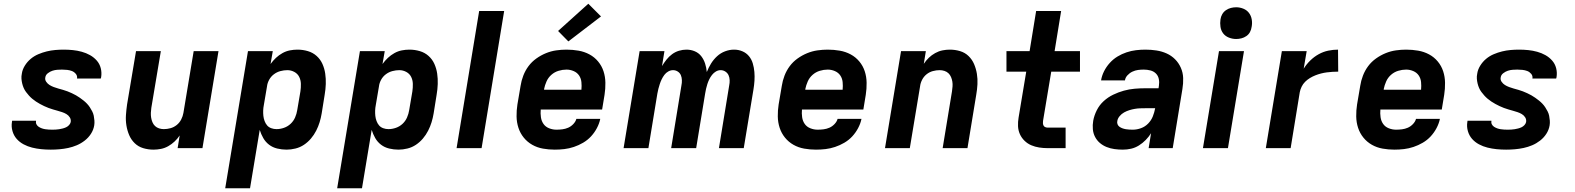

<svg xmlns="http://www.w3.org/2000/svg" viewBox="-20 -794 8440 1029"><path d="M252 8Q226 8 201 5.5Q176 3 152 -3Q128 -9 106.5 -20.5Q85 -32 69.5 -49.5Q54 -67 47 -91Q40 -115 44 -140L45 -147H173V-146Q171 -136 175.5 -127.5Q180 -119 188 -114Q196 -109 204.5 -106Q213 -103 222.5 -101.5Q232 -100 241.5 -99.5Q251 -99 261 -99Q270 -99 279 -99.5Q288 -100 297.5 -101.5Q307 -103 316.5 -105.5Q326 -108 334.5 -112Q343 -116 350 -123.5Q357 -131 359 -140Q361 -154 354 -165Q347 -176 336 -182.5Q325 -189 313 -193Q301 -197 288.5 -200.5Q276 -204 264 -207.5Q252 -211 240 -215.5Q228 -220 216.5 -225.5Q205 -231 194 -237Q183 -243 172.5 -250Q162 -257 152.5 -265Q143 -273 135 -282Q127 -291 119.5 -301Q112 -311 107 -322.5Q102 -334 99 -346.5Q96 -359 95 -372Q94 -385 97 -399Q100 -421 113 -442Q126 -463 144.5 -478.5Q163 -494 185.5 -503.5Q208 -513 230.5 -518.5Q253 -524 276 -526Q299 -528 321 -528Q346 -528 370.5 -525.5Q395 -523 418.5 -516.5Q442 -510 462.5 -498.5Q483 -487 498.5 -469.5Q514 -452 520 -428.5Q526 -405 522 -380L520 -373H392L393 -374Q395 -388 386 -398.5Q377 -409 365 -413.5Q353 -418 339.5 -419.5Q326 -421 312 -421Q299 -421 286.5 -420Q274 -419 261.5 -415Q249 -411 237 -402Q225 -393 223 -380Q220 -367 227.5 -356Q235 -345 245.5 -338.5Q256 -332 268 -327.5Q280 -323 292.5 -319.5Q305 -316 317.5 -312.5Q330 -309 341.5 -304.5Q353 -300 365 -294.5Q377 -289 387.5 -283Q398 -277 408 -270Q418 -263 428 -255Q438 -247 446.5 -238Q455 -229 461.5 -219Q468 -209 474 -197.5Q480 -186 482.5 -173.5Q485 -161 486 -148Q487 -135 485 -122Q481 -98 467.5 -77Q454 -56 434 -40.5Q414 -25 391.5 -15.5Q369 -6 345.5 -1Q322 4 298.5 6Q275 8 252 8Z M803 8Q774 8 747.5 0Q721 -8 702 -26.5Q683 -45 672.5 -69.5Q662 -94 657.5 -121.5Q653 -149 655 -177.5Q657 -206 661 -234L709 -520H842L791 -216Q789 -203 788.5 -189.5Q788 -176 790 -163.5Q792 -151 797 -139Q802 -127 811 -118.5Q820 -110 832.5 -106Q845 -102 858 -102Q876 -102 894 -107Q912 -112 927 -124Q942 -136 951 -153.5Q960 -171 963 -189L1018 -520H1151L1065 0H932L943 -68Q931 -50 915.5 -35.5Q900 -21 881.5 -10.5Q863 0 842.5 4Q822 8 803 8Z M1187 215 1309 -520H1442L1430 -451Q1443 -469 1459 -484Q1475 -499 1494 -509.5Q1513 -520 1533.5 -524Q1554 -528 1574 -528Q1603 -528 1630 -520Q1657 -512 1677 -494Q1697 -476 1708 -451.5Q1719 -427 1723 -399.5Q1727 -372 1726 -343.5Q1725 -315 1720 -286L1704 -186Q1700 -162 1693 -139Q1686 -116 1674.5 -93.5Q1663 -71 1646.5 -51.5Q1630 -32 1609 -18Q1588 -4 1563.5 2Q1539 8 1516 8Q1490 8 1465.5 2Q1441 -4 1422 -18.5Q1403 -33 1391 -54Q1379 -75 1372 -98L1320 215ZM1462 -102Q1482 -102 1502 -109Q1522 -116 1537.5 -130.5Q1553 -145 1561.5 -164.5Q1570 -184 1573 -204L1590 -304Q1593 -324 1592.5 -344.5Q1592 -365 1583.5 -382Q1575 -399 1557.5 -408.5Q1540 -418 1520 -418Q1502 -418 1483 -413Q1464 -408 1448 -396Q1432 -384 1422.5 -366.5Q1413 -349 1411 -331L1394 -231Q1391 -216 1390.5 -201.5Q1390 -187 1391.5 -173Q1393 -159 1398 -145.5Q1403 -132 1411.5 -122Q1420 -112 1433.5 -107Q1447 -102 1462 -102Z M1787 215 1909 -520H2042L2030 -451Q2043 -469 2059 -484Q2075 -499 2094 -509.5Q2113 -520 2133.5 -524Q2154 -528 2174 -528Q2203 -528 2230 -520Q2257 -512 2277 -494Q2297 -476 2308 -451.5Q2319 -427 2323 -399.5Q2327 -372 2326 -343.5Q2325 -315 2320 -286L2304 -186Q2300 -162 2293 -139Q2286 -116 2274.5 -93.5Q2263 -71 2246.5 -51.5Q2230 -32 2209 -18Q2188 -4 2163.5 2Q2139 8 2116 8Q2090 8 2065.5 2Q2041 -4 2022 -18.5Q2003 -33 1991 -54Q1979 -75 1972 -98L1920 215ZM2062 -102Q2082 -102 2102 -109Q2122 -116 2137.5 -130.5Q2153 -145 2161.5 -164.5Q2170 -184 2173 -204L2190 -304Q2193 -324 2192.5 -344.5Q2192 -365 2183.5 -382Q2175 -399 2157.5 -408.5Q2140 -418 2120 -418Q2102 -418 2083 -413Q2064 -408 2048 -396Q2032 -384 2022.5 -366.5Q2013 -349 2011 -331L1994 -231Q1991 -216 1990.5 -201.5Q1990 -187 1991.5 -173Q1993 -159 1998 -145.5Q2003 -132 2011.5 -122Q2020 -112 2033.5 -107Q2047 -102 2062 -102Z M2427 0 2548 -735H2682L2561 0Z M2953 8Q2921 8 2890 2.5Q2859 -3 2832.5 -18Q2806 -33 2787 -56.5Q2768 -80 2758.5 -109Q2749 -138 2748.5 -170Q2748 -202 2753 -234L2770 -334Q2774 -361 2784.5 -388.5Q2795 -416 2812.5 -439.5Q2830 -463 2854.5 -480.5Q2879 -498 2906 -509Q2933 -520 2961 -524Q2989 -528 3016 -528Q3049 -528 3080.5 -522.5Q3112 -517 3139 -502.5Q3166 -488 3185.5 -464.5Q3205 -441 3214.5 -412Q3224 -383 3224.5 -350.5Q3225 -318 3220 -286L3207 -207H2878Q2876 -186 2879 -165.5Q2882 -145 2893 -129.5Q2904 -114 2923 -106.5Q2942 -99 2962 -99Q2978 -99 2994 -101Q3010 -103 3025 -109.5Q3040 -116 3052.5 -129Q3065 -142 3069 -157H3197Q3192 -132 3179 -107.5Q3166 -83 3147.5 -63Q3129 -43 3105 -29Q3081 -15 3055.5 -6.5Q3030 2 3004.5 5Q2979 8 2953 8ZM2896 -313H3096Q3098 -334 3096 -354Q3094 -374 3083.5 -389.5Q3073 -405 3054.5 -413Q3036 -421 3016 -421Q2995 -421 2973.5 -414.5Q2952 -408 2935 -393Q2918 -378 2909 -357.5Q2900 -337 2896 -317ZM3026 -572 2971 -628 3133 -774 3201 -706Z M3322 0 3408 -520H3541L3528 -440Q3539 -458 3552 -474.5Q3565 -491 3582 -503.5Q3599 -516 3619 -522Q3639 -528 3659 -528Q3683 -528 3704 -519Q3725 -510 3738.5 -492.5Q3752 -475 3759 -453Q3766 -431 3768 -408Q3777 -431 3790.5 -453Q3804 -475 3823 -492.5Q3842 -510 3866 -519Q3890 -528 3914 -528Q3938 -528 3959 -519Q3980 -510 3994 -493Q4008 -476 4014.5 -454Q4021 -432 4023 -408.5Q4025 -385 4023.5 -361.5Q4022 -338 4018 -314L3966 0H3833L3888 -336Q3891 -350 3890.5 -364.5Q3890 -379 3884.5 -391Q3879 -403 3867.5 -410.5Q3856 -418 3842 -418Q3829 -418 3817 -411Q3805 -404 3796 -392.5Q3787 -381 3781 -368.5Q3775 -356 3771 -343.5Q3767 -331 3764 -318Q3761 -305 3759 -292L3711 0H3577L3632 -336Q3635 -350 3634.5 -364.5Q3634 -379 3629 -391Q3624 -403 3612.5 -410.5Q3601 -418 3587 -418Q3574 -418 3561.5 -411Q3549 -404 3540.5 -392.5Q3532 -381 3526 -368.5Q3520 -356 3516 -343.5Q3512 -331 3508.5 -318Q3505 -305 3503 -292L3455 0Z M4353 8Q4321 8 4290 2.5Q4259 -3 4232.5 -18Q4206 -33 4187 -56.5Q4168 -80 4158.5 -109Q4149 -138 4148.5 -170Q4148 -202 4153 -234L4170 -334Q4174 -361 4184.5 -388.5Q4195 -416 4212.5 -439.5Q4230 -463 4254.5 -480.5Q4279 -498 4306 -509Q4333 -520 4361 -524Q4389 -528 4416 -528Q4449 -528 4480.5 -522.5Q4512 -517 4539 -502.5Q4566 -488 4585.5 -464.5Q4605 -441 4614.5 -412Q4624 -383 4624.5 -350.5Q4625 -318 4620 -286L4607 -207H4278Q4276 -186 4279 -165.5Q4282 -145 4293 -129.5Q4304 -114 4323 -106.5Q4342 -99 4362 -99Q4378 -99 4394 -101Q4410 -103 4425 -109.5Q4440 -116 4452.5 -129Q4465 -142 4469 -157H4597Q4592 -132 4579 -107.5Q4566 -83 4547.5 -63Q4529 -43 4505 -29Q4481 -15 4455.5 -6.5Q4430 2 4404.5 5Q4379 8 4353 8ZM4296 -313H4496Q4498 -334 4496 -354Q4494 -374 4483.5 -389.5Q4473 -405 4454.5 -413Q4436 -421 4416 -421Q4395 -421 4373.5 -414.5Q4352 -408 4335 -393Q4318 -378 4309 -357.5Q4300 -337 4296 -317Z M4723 0 4809 -520H4942L4931 -452Q4943 -470 4958 -484.5Q4973 -499 4992 -509.5Q5011 -520 5031 -524Q5051 -528 5070 -528Q5099 -528 5125.5 -520Q5152 -512 5171 -493.5Q5190 -475 5200.5 -450.5Q5211 -426 5215.5 -398.5Q5220 -371 5218.5 -342.5Q5217 -314 5212 -286L5165 0H5032L5082 -304Q5084 -317 5085 -330.5Q5086 -344 5084 -356.5Q5082 -369 5077 -381Q5072 -393 5063 -401.5Q5054 -410 5041.5 -414Q5029 -418 5016 -418Q4998 -418 4979.5 -413Q4961 -408 4946 -396Q4931 -384 4922 -366.5Q4913 -349 4911 -331L4856 0Z M5596 0Q5572 0 5549.5 -3.5Q5527 -7 5507 -15.5Q5487 -24 5471 -39.5Q5455 -55 5446 -75Q5437 -95 5436 -118Q5435 -141 5439 -164L5480 -410H5374V-520H5498L5533 -735H5667L5632 -520H5768V-410H5614L5570 -146Q5569 -140 5569.5 -133Q5570 -126 5573 -120.5Q5576 -115 5582.5 -112.5Q5589 -110 5595 -110H5691V0Z M5998 8Q5975 8 5953 5Q5931 2 5911 -6Q5891 -14 5875 -27.5Q5859 -41 5849 -60Q5839 -79 5837 -101.5Q5835 -124 5839 -147Q5844 -175 5858 -203Q5872 -231 5895 -252Q5918 -273 5946 -286.5Q5974 -300 6003 -308Q6032 -316 6061 -318.5Q6090 -321 6119 -321H6189L6191 -334Q6194 -353 6190.5 -370.5Q6187 -388 6175 -400Q6163 -412 6145.5 -416.5Q6128 -421 6110 -421Q6094 -421 6079 -419Q6064 -417 6049 -410Q6034 -403 6022.5 -390.5Q6011 -378 6009 -363H5881Q5885 -388 5897 -412Q5909 -436 5927.5 -456.5Q5946 -477 5969 -491Q5992 -505 6017.5 -513.5Q6043 -522 6068.5 -525Q6094 -528 6119 -528Q6149 -528 6178 -523.5Q6207 -519 6232.5 -507.5Q6258 -496 6277.5 -476.5Q6297 -457 6308.5 -431Q6320 -405 6321 -376Q6322 -347 6317 -317L6265 0H6136L6149 -80Q6137 -61 6120.5 -44Q6104 -27 6084 -14.5Q6064 -2 6042 3Q6020 8 5998 8ZM6051 -99Q6073 -99 6095 -107Q6117 -115 6133.5 -132Q6150 -149 6158.5 -170.5Q6167 -192 6171 -214H6119Q6104 -214 6090 -213.5Q6076 -213 6061.5 -210.5Q6047 -208 6032.5 -203.5Q6018 -199 6004.5 -191.5Q5991 -184 5980.5 -171.5Q5970 -159 5968 -145Q5966 -136 5969.5 -127.5Q5973 -119 5980.5 -114Q5988 -109 5996.5 -106Q6005 -103 6014 -101.5Q6023 -100 6032.5 -99.5Q6042 -99 6051 -99Z M6427 0 6513 -520H6647L6561 0ZM6605 -585Q6585 -585 6566 -592.5Q6547 -600 6535.5 -615Q6524 -630 6521 -650Q6518 -670 6521 -690Q6523 -705 6530.5 -718Q6538 -731 6550.5 -739.5Q6563 -748 6577 -751.5Q6591 -755 6605 -755Q6625 -755 6643.5 -747.5Q6662 -740 6673.5 -725Q6685 -710 6688.5 -690Q6692 -670 6688 -650Q6686 -635 6679 -622Q6672 -609 6659.5 -600.5Q6647 -592 6633 -588.5Q6619 -585 6605 -585Z M6764 0 6850 -520H6983L6967 -426Q6982 -450 7002.5 -470Q7023 -490 7047.5 -503.5Q7072 -517 7098.5 -522.5Q7125 -528 7151 -528L7152 -410Q7137 -410 7121 -409Q7105 -408 7090 -406Q7075 -404 7059.5 -400Q7044 -396 7029 -390Q7014 -384 7000 -375.5Q6986 -367 6974.5 -355.5Q6963 -344 6956 -329.5Q6949 -315 6946 -300L6897 0Z M7453 8Q7421 8 7390 2.5Q7359 -3 7332.5 -18Q7306 -33 7287 -56.5Q7268 -80 7258.5 -109Q7249 -138 7248.5 -170Q7248 -202 7253 -234L7270 -334Q7274 -361 7284.5 -388.5Q7295 -416 7312.5 -439.5Q7330 -463 7354.5 -480.5Q7379 -498 7406 -509Q7433 -520 7461 -524Q7489 -528 7516 -528Q7549 -528 7580.5 -522.5Q7612 -517 7639 -502.5Q7666 -488 7685.5 -464.5Q7705 -441 7714.5 -412Q7724 -383 7724.5 -350.5Q7725 -318 7720 -286L7707 -207H7378Q7376 -186 7379 -165.5Q7382 -145 7393 -129.5Q7404 -114 7423 -106.5Q7442 -99 7462 -99Q7478 -99 7494 -101Q7510 -103 7525 -109.5Q7540 -116 7552.5 -129Q7565 -142 7569 -157H7697Q7692 -132 7679 -107.5Q7666 -83 7647.5 -63Q7629 -43 7605 -29Q7581 -15 7555.5 -6.5Q7530 2 7504.5 5Q7479 8 7453 8ZM7396 -313H7596Q7598 -334 7596 -354Q7594 -374 7583.5 -389.5Q7573 -405 7554.5 -413Q7536 -421 7516 -421Q7495 -421 7473.5 -414.5Q7452 -408 7435 -393Q7418 -378 7409 -357.5Q7400 -337 7396 -317Z M8052 8Q8026 8 8001 5.5Q7976 3 7952 -3Q7928 -9 7906.5 -20.5Q7885 -32 7869.5 -49.5Q7854 -67 7847 -91Q7840 -115 7844 -140L7845 -147H7973V-146Q7971 -136 7975.5 -127.5Q7980 -119 7988 -114Q7996 -109 8004.5 -106Q8013 -103 8022.5 -101.5Q8032 -100 8041.5 -99.5Q8051 -99 8061 -99Q8070 -99 8079 -99.5Q8088 -100 8097.5 -101.5Q8107 -103 8116.5 -105.5Q8126 -108 8134.5 -112Q8143 -116 8150 -123.5Q8157 -131 8159 -140Q8161 -154 8154 -165Q8147 -176 8136 -182.5Q8125 -189 8113 -193Q8101 -197 8088.5 -200.5Q8076 -204 8064 -207.5Q8052 -211 8040 -215.5Q8028 -220 8016.5 -225.5Q8005 -231 7994 -237Q7983 -243 7972.5 -250Q7962 -257 7952.5 -265Q7943 -273 7935 -282Q7927 -291 7919.5 -301Q7912 -311 7907 -322.5Q7902 -334 7899 -346.5Q7896 -359 7895 -372Q7894 -385 7897 -399Q7900 -421 7913 -442Q7926 -463 7944.5 -478.5Q7963 -494 7985.5 -503.5Q8008 -513 8030.5 -518.5Q8053 -524 8076 -526Q8099 -528 8121 -528Q8146 -528 8170.5 -525.5Q8195 -523 8218.5 -516.5Q8242 -510 8262.5 -498.5Q8283 -487 8298.5 -469.5Q8314 -452 8320 -428.5Q8326 -405 8322 -380L8320 -373H8192L8193 -374Q8195 -388 8186 -398.5Q8177 -409 8165 -413.5Q8153 -418 8139.5 -419.5Q8126 -421 8112 -421Q8099 -421 8086.5 -420Q8074 -419 8061.5 -415Q8049 -411 8037 -402Q8025 -393 8023 -380Q8020 -367 8027.5 -356Q8035 -345 8045.5 -338.5Q8056 -332 8068 -327.5Q8080 -323 8092.5 -319.5Q8105 -316 8117.5 -312.5Q8130 -309 8141.5 -304.5Q8153 -300 8165 -294.5Q8177 -289 8187.5 -283Q8198 -277 8208 -270Q8218 -263 8228 -255Q8238 -247 8246.5 -238Q8255 -229 8261.5 -219Q8268 -209 8274 -197.5Q8280 -186 8282.5 -173.5Q8285 -161 8286 -148Q8287 -135 8285 -122Q8281 -98 8267.5 -77Q8254 -56 8234 -40.5Q8214 -25 8191.5 -15.5Q8169 -6 8145.5 -1Q8122 4 8098.5 6Q8075 8 8052 8Z"/></svg>

Font: Iosevka Aile Extrabold Oblique
Style: Regular
Weight: 800
Italic angle: -9°
Designer: Belleve Invis
Foundry: Belleve Invis
Version: Version 31.1.0; ttfautohint (v1.8.4)